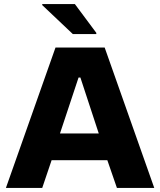

<svg xmlns="http://www.w3.org/2000/svg" viewBox="-20 -921 785 941"><path d="M9 0 252 -688H493L736 0H553L506 -136H233L187 0ZM274 -267H464L374 -541H365ZM337 -754 187 -896V-901H347L452 -760V-754Z"/></svg>

Font: Saira SemiExpanded
Style: Bold
Weight: 700
Width: 6
Designer: Hector Gatti with collaboration of the Omnibus-Type team
Foundry: Omnibus-Type
Version: Version 1.101